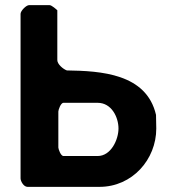

<svg xmlns="http://www.w3.org/2000/svg" viewBox="-20 -727 665 747"><path d="M173 -707H93C82 -707 60 -685 60 -673V-33C60 -22 72 0 87 0H367C495 0 588 -107 588 -227C588 -235 587 -272 587 -280C550 -441 372 -451 240 -453C226 -458 203 -477 203 -493V-687C200 -690 181 -707 173 -707ZM441 -227C441 -184 412 -120 360 -120H227C216 -120 207 -148 207 -153V-293C207 -299 216 -327 227 -327H360C414 -327 441 -271 441 -227Z"/></svg>

Font: Asimov Print
Style: C
Weight: 500
Designer: Google
Version: Version 2.000980: 2014